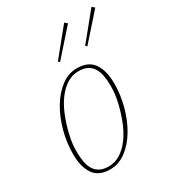

<svg xmlns="http://www.w3.org/2000/svg" viewBox="-183 -857 886 975"><g transform="rotate(-30 260.0 -369.5)"><path d="M177 -5Q215 -5 246.5 -25.5Q278 -46 303 -80Q328 -114 346 -158.5Q364 -203 376 -252Q385 -290 387 -312.5Q389 -335 389 -357Q389 -389 384 -415.5Q379 -442 367 -461Q355 -480 335 -490.5Q315 -501 284 -501Q246 -501 214.5 -480.5Q183 -460 158 -426Q133 -392 115 -347.5Q97 -303 85 -254Q76 -216 74 -193.5Q72 -171 72 -149Q72 -117 77 -90.5Q82 -64 94 -45Q106 -26 126 -15.5Q146 -5 177 -5ZM177 12Q109 12 79.5 -31.5Q50 -75 50 -149Q50 -217 68 -283Q86 -349 117.5 -401.5Q149 -454 191.5 -486Q234 -518 284 -518Q352 -518 381.5 -474Q411 -430 411 -357Q411 -289 393 -223Q375 -157 343.5 -104.5Q312 -52 269 -20Q226 12 177 12ZM218 -595 345 -751 360 -738 227 -588ZM378 -595 505 -751 520 -738 387 -588Z"/></g></svg>

Font: IBM Plex Serif Thin
Style: Italic
Weight: 100
Italic angle: -14°
Designer: Mike Abbink, Paul van der Laan, Pieter van Rosmalen
Foundry: Bold Monday
Version: Version 3.001